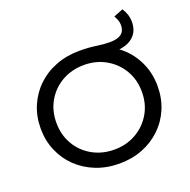

<svg xmlns="http://www.w3.org/2000/svg" viewBox="-148 -996 1135 1148"><g transform="rotate(-20 420.0 -422.5)"><path d="M421 8Q340 8 272 -19Q204 -46 154 -94Q104 -142 76 -207.5Q48 -273 48 -350Q48 -427 76 -492.5Q104 -558 154.5 -606.5Q205 -655 274 -681.5Q343 -708 424 -708Q484 -708 528.5 -701Q573 -694 616 -694Q711 -694 711 -767Q711 -785 705 -800.5Q699 -816 691 -829L751 -853Q764 -834 771.5 -811.5Q779 -789 779 -763Q779 -709 746.5 -675.5Q714 -642 652 -634Q716 -588 754 -513.5Q792 -439 792 -350Q792 -273 764.5 -207.5Q737 -142 686.5 -93.5Q636 -45 568.5 -18.5Q501 8 421 8ZM421 -81Q498 -81 559.5 -116.5Q621 -152 656.5 -212.5Q692 -273 692 -350Q692 -427 656.5 -487.5Q621 -548 559.5 -583.5Q498 -619 421 -619Q343 -619 281 -584Q219 -549 183.5 -488Q148 -427 148 -350Q148 -273 183.5 -212Q219 -151 281 -116Q343 -81 421 -81Z"/></g></svg>

Font: Montserrat Medium
Style: Regular
Weight: 500
Designer: Julieta Ulanovsky
Foundry: Julieta Ulanovsky
Version: Version 9.000; ttfautohint (v1.8.4.7-5d5b)